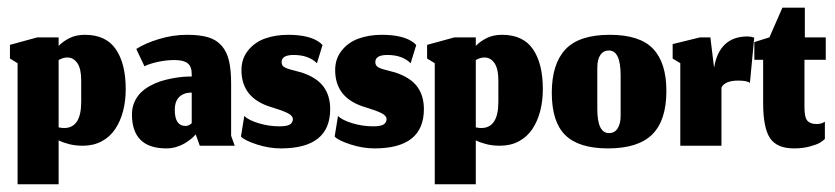

<svg xmlns="http://www.w3.org/2000/svg" viewBox="-20 -381 2182 502"><path d="M196.7 0Q224.3 0 245.8 -11.5Q267.3 -23 281 -43.3Q294.7 -63.7 301.7 -90.2Q308.7 -116.7 308.7 -148Q308.7 -214.7 282.8 -252.3Q257 -290 202 -290Q179.3 -290 162.3 -281.7Q145.3 -273.3 133.3 -261V-283.3H77.7L6 -263.7V-228L26 -215.7V100.7H133.3V-14Q145.3 -8 161.3 -4Q177.3 0 196.7 0ZM147.7 -46.3Q144.3 -46.3 140.8 -46.7Q137.3 -47 133.3 -48V-224Q145 -230.7 156 -230.7Q172 -230.7 182.2 -216Q192.3 -201.3 192.3 -171.3V-114.7Q192.3 -46.3 147.7 -46.3Z M491.7 -29.7 502.3 0H593.7L584.3 -26V-161.7Q584.3 -198.3 578.7 -222.2Q573 -246 559.5 -261.5Q546 -277 524.3 -283.5Q502.7 -290 469.3 -290Q431.7 -290 395.3 -278.8Q359 -267.7 336.3 -253L357.7 -207.7Q370.3 -214.3 392.7 -219.2Q415 -224 435.7 -224Q459.7 -224 470.5 -215.7Q481.3 -207.3 481.3 -187V-181Q470 -181 457.7 -180Q445.3 -179 429.7 -176Q414 -173 399.8 -168.5Q385.7 -164 371.7 -156.2Q357.7 -148.3 347.7 -138.3Q337.7 -128.3 331.3 -113.8Q325 -99.3 325 -82Q325 7 415 7Q428.3 7 441 3.2Q453.7 -0.7 462.5 -6Q471.3 -11.3 478.2 -16.7Q485 -22 488.3 -26ZM465.3 -51.7Q437 -51.7 437 -93.3Q437 -116.7 449 -127.8Q461 -139 481.3 -139V-59Q481.3 -59 479.3 -57.2Q477.3 -55.3 473.5 -53.5Q469.7 -51.7 465.3 -51.7Z M714.3 7Q843.3 7 843.3 -95.7Q843.3 -131 825.7 -154.7Q808 -178.3 769 -191.3Q762 -193.3 752.3 -195.8Q742.7 -198.3 737.3 -199.8Q732 -201.3 726.5 -203.8Q721 -206.3 718.7 -209.8Q716.3 -213.3 716.3 -218.7Q716.3 -237.3 748 -237.3Q786.7 -237.3 808.7 -215.7L823.3 -263.3Q823.3 -263.3 817.3 -269Q790.3 -290 733.3 -290Q700 -290 673 -280.3Q646 -270.7 628.7 -249.2Q611.3 -227.7 611.3 -197.7Q611.3 -124.3 689 -101Q719 -92 732.3 -85.2Q745.7 -78.3 745.7 -69.7Q745.7 -60.7 738.2 -55.7Q730.7 -50.7 710.7 -50.7Q683 -50.7 656.5 -58.7Q630 -66.7 618.7 -77.7L610 -24Q619 -14 651 -3.5Q683 7 714.3 7Z M959.3 7Q1088.3 7 1088.3 -95.7Q1088.3 -131 1070.7 -154.7Q1053 -178.3 1014 -191.3Q1007 -193.3 997.3 -195.8Q987.7 -198.3 982.3 -199.8Q977 -201.3 971.5 -203.8Q966 -206.3 963.7 -209.8Q961.3 -213.3 961.3 -218.7Q961.3 -237.3 993 -237.3Q1031.7 -237.3 1053.7 -215.7L1068.3 -263.3Q1068.3 -263.3 1062.3 -269Q1035.3 -290 978.3 -290Q945 -290 918 -280.3Q891 -270.7 873.7 -249.2Q856.3 -227.7 856.3 -197.7Q856.3 -124.3 934 -101Q964 -92 977.3 -85.2Q990.7 -78.3 990.7 -69.7Q990.7 -60.7 983.2 -55.7Q975.7 -50.7 955.7 -50.7Q928 -50.7 901.5 -58.7Q875 -66.7 863.7 -77.7L855 -24Q864 -14 896 -3.5Q928 7 959.3 7Z M1287.3 0Q1315 0 1336.5 -11.5Q1358 -23 1371.7 -43.3Q1385.3 -63.7 1392.3 -90.2Q1399.3 -116.7 1399.3 -148Q1399.3 -214.7 1373.5 -252.3Q1347.7 -290 1292.7 -290Q1270 -290 1253 -281.7Q1236 -273.3 1224 -261V-283.3H1168.3L1096.7 -263.7V-228L1116.7 -215.7V100.7H1224V-14Q1236 -8 1252 -4Q1268 0 1287.3 0ZM1238.3 -46.3Q1235 -46.3 1231.5 -46.7Q1228 -47 1224 -48V-224Q1235.7 -230.7 1246.7 -230.7Q1262.7 -230.7 1272.8 -216Q1283 -201.3 1283 -171.3V-114.7Q1283 -46.3 1238.3 -46.3Z M1572.3 -33Q1541.7 -33 1541.7 -96V-204.3Q1541.7 -225.7 1549.7 -237.3Q1557.7 -249 1572 -249Q1602.7 -249 1602.7 -184V-78.7Q1602.7 -57.3 1594.8 -45.2Q1587 -33 1572.3 -33ZM1569.7 7Q1648.7 7 1685.5 -29.7Q1722.3 -66.3 1722.3 -143Q1722.3 -217 1687.5 -253.5Q1652.7 -290 1574.3 -290Q1494 -290 1458.3 -251.8Q1422.7 -213.7 1422.7 -138.3Q1422.7 -62.3 1458 -27.7Q1493.3 7 1569.7 7Z M1866.3 0V-152.3Q1876 -170.3 1910 -170.3Q1933.7 -170.3 1940.7 -164L1952 -282.7Q1943 -285.7 1934.7 -285.7Q1860.7 -285.7 1847 -204L1837.3 -283.3H1810.3L1738.7 -265.7V-228L1758.7 -215.7V0Z M2056 7Q2078.7 7 2097.2 2Q2115.7 -3 2123.7 -7.8Q2131.7 -12.7 2136.7 -17.7V-63Q2133 -60 2127.3 -58.3Q2121.7 -56.7 2114.7 -56.7Q2098.7 -56.7 2091 -65.3Q2083.3 -74 2083.3 -100.7V-224.7H2139V-283.3H2084.3V-361H2025.7L1991.7 -283.3L1952.3 -271V-224.7H1975.3V-111.3Q1975.3 -47 1993.2 -20Q2011 7 2056 7Z"/></svg>

Font: Jomhuria
Style: Regular
Weight: 400
Designer: Arabic design by Kourosh Beigpour, Latin design by Eben Sorkin, engineering by Lasse Fister and Khaled Hosney
Version: Version 1.0000